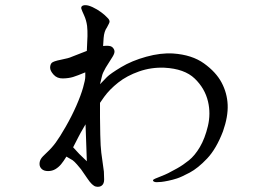

<svg xmlns="http://www.w3.org/2000/svg" viewBox="-20 -719 1040 743"><path d="M316 -522Q318 -558 318.5 -579Q319 -600 317 -619Q314 -641 305.5 -659.5Q297 -678 295 -684.5Q293 -691 297 -695Q301 -699 311 -699Q322 -699 339 -691Q356 -683 371 -672Q386 -661 395 -651Q404 -643 404 -635Q404 -631 394 -613Q383 -598 381 -572L379 -541Q406 -544 414 -537Q422 -530 423 -521.5Q424 -513 416 -500L389 -457Q377 -436 375 -426L367 -393Q381 -408 394 -421Q407 -434 448.5 -459Q490 -484 546 -499.5Q602 -515 650 -512Q723 -507 769.5 -473.5Q816 -440 837.5 -399.5Q859 -359 861 -313.5Q863 -268 843 -211Q817 -143 781.5 -105.5Q746 -68 714 -51Q682 -34 665 -28.5Q648 -23 631 -19.5Q614 -16 604 -15Q594 -14 586 -14Q580 -14 576 -16Q572 -18 572 -21Q572 -24 580 -27.5Q588 -31 603.5 -37Q619 -43 631 -49Q643 -55 665.5 -67.5Q688 -80 711 -98.5Q734 -117 753.5 -150Q773 -183 784.5 -231Q796 -279 785 -326Q773 -377 733.5 -415Q694 -453 616 -457Q565 -459 518 -442.5Q471 -426 437.5 -399.5Q404 -373 383 -344L367 -321Q367 -286 367 -265Q367 -244 368 -197.5Q369 -151 372 -128L382 -55Q383 -41 383 -24.5Q383 -8 374 -1Q365 6 351 3Q337 0 318 -28.5Q299 -57 293.5 -64Q288 -71 278 -82.5Q268 -94 261 -99L237 -113Q226 -95 216.5 -83.5Q207 -72 194.5 -64.5Q182 -57 166 -57Q150 -57 141.5 -65Q133 -73 133 -84.5Q133 -96 139 -105Q143 -112 161.5 -129Q180 -146 195.5 -167Q211 -188 234.5 -229Q258 -270 275.5 -310Q293 -350 301.5 -380Q310 -410 310 -422V-439Q279 -426 262.5 -421Q246 -416 223.5 -415.5Q201 -415 187.5 -430Q174 -445 174 -457Q174 -469 180 -475.5Q186 -482 216.5 -488Q247 -494 257 -499L316 -522ZM263 -149Q283 -127 287 -123L316 -95Q314 -145 314 -154L311 -238Q287 -197 283 -188L263 -149Z"/></svg>

Font: ChillKai
Style: Regular
Weight: 400
Designer: ChillType
Foundry: 寒蝉字型
Version: Version 2.000